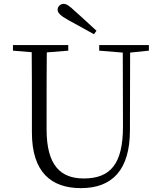

<svg xmlns="http://www.w3.org/2000/svg" viewBox="-20 -958 832 993"><path d="M479 -799C441 -833 405 -868 369 -899C339 -928 324 -938 309 -938C292 -938 278 -924 278 -908C278 -892 292 -877 332 -855C376 -831 421 -806 466 -781ZM493 -696 615 -686 616 -304C616 -111 552 -35 413 -35C294 -35 221 -102 221 -288V-389C221 -491 221 -589 222 -687L333 -696V-725H47V-696L144 -688C145 -589 145 -489 145 -389V-273C145 -66 246 15 399 15C562 15 651 -81 652 -281L653 -686L750 -696V-725H493Z"/></svg>

Font: Noto Serif CJK TC Light
Style: Regular
Weight: 300
Designer: Ryoko NISHIZUKA 西塚涼子 (kana & ideographs); Frank Grießhammer (Latin, Greek & Cyrillic); Wenlong ZHANG 张文龙 (bopomofo); San
Foundry: Adobe
Version: Version 2.001;hotconv 1.1.0;makeotfexe 2.6.0